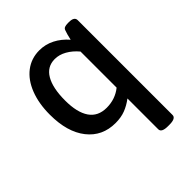

<svg xmlns="http://www.w3.org/2000/svg" viewBox="-206 -650 978 978"><g transform="rotate(-45 283.0 -161.5)"><path d="M387 183V-39Q358 -17 327 -5Q296 7 256 7Q161 7 105 -64Q49 -135 49 -260Q49 -340 73 -401.5Q97 -463 141 -496.5Q185 -530 243 -530Q286 -530 324.5 -510.5Q363 -491 394 -455Q402 -491 409 -509Q412 -518 420.5 -521.5Q429 -525 445 -525H451Q490 -525 490 -500V183Q490 207 444 207H433Q387 207 387 183ZM387 -117V-377Q361 -408 330 -425.5Q299 -443 267 -443Q212 -443 183.5 -394.5Q155 -346 155 -256Q155 -170 186 -125Q217 -80 279 -80Q341 -80 387 -117Z"/></g></svg>

Font: Asap-Medium
Style: Regular
Weight: 500
Designer: Pablo Cosgaya
Foundry: Omnibus-Type
Version: Version 2.000; ttfautohint (v1.8)